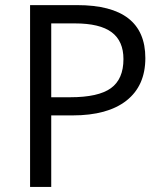

<svg xmlns="http://www.w3.org/2000/svg" viewBox="-20 -734 642 754"><path d="M550.8 -505.9Q550.8 -397.5 476.8 -339.1Q402.8 -280.8 265.1 -280.8H181.2V0H98.1V-713.9H283.2Q550.8 -713.9 550.8 -505.9ZM181.2 -352.1H255.9Q366.2 -352.1 415.5 -387.7Q464.8 -423.3 464.8 -502Q464.8 -572.8 418.5 -607.4Q372.1 -642.1 273.9 -642.1H181.2Z"/></svg>

Font: f0_4961  
Style: Regular
Weight: 400
Foundry: Ascender Corporation
Version: Version 1.10